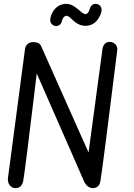

<svg xmlns="http://www.w3.org/2000/svg" viewBox="-20 -973 692 993"><path d="M474.6 -953.1Q481.9 -953.1 488.8 -949.7Q505.4 -940.9 505.4 -922.4Q505.4 -904.8 491.2 -880.9Q467.3 -839.8 421.4 -839.4Q414.6 -839.4 407.2 -840.8Q379.9 -845.2 351.1 -874Q349.6 -875.5 348.1 -877Q333 -891.6 322.8 -891.6Q307.6 -889.6 300.3 -865.7Q299.8 -860.4 296.9 -854.5Q288.1 -838.4 270.5 -838.4Q263.2 -838.4 256.3 -841.8Q239.7 -850.6 239.7 -869.1Q239.7 -886.7 252.9 -911.6Q278.3 -952.6 322.8 -953.1Q332.5 -953.1 342.3 -950.2Q361.8 -944.3 391.6 -918.5Q412.6 -899.9 421.4 -899.9Q436.5 -900.4 443.8 -925.3Q444.8 -930.7 447.3 -936Q456.5 -953.1 474.6 -953.1ZM499.5 -38.1Q494.1 -0.5 460 0Q434.6 -0.5 417.5 -28.8L169.9 -593.3Q165.5 -553.2 159.2 -503.4Q110.4 -97.2 100.6 -40Q93.8 -0.5 60.5 0Q49.3 0 39.6 -6.3Q20.5 -19 20.5 -47.4Q108.9 -717.8 109.4 -719.7Q110.8 -728 114.7 -735.4Q127 -755.4 150.9 -755.4Q182.6 -755.4 191.9 -736.3L438 -184.1L509.8 -717.8Q510.3 -726.6 514.2 -734.9Q524.4 -756.3 547.9 -756.3Q558.1 -756.3 567.9 -751Q586.9 -739.3 586.9 -717.3Q585 -700.7 582.5 -681.6Q510.7 -103 499.5 -38.1Z"/></svg>

Font: Vibur
Style: Medium
Weight: 400
Version: Version 1.004